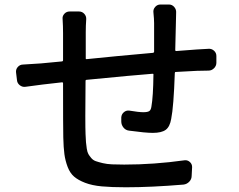

<svg xmlns="http://www.w3.org/2000/svg" viewBox="-20 -794 1040 834"><path d="M646.5 -739.3Q644.5 -752.9 653.8 -763.7Q663.1 -774.4 676.8 -774.4H713.9Q727.5 -774.4 736.8 -763.7Q746.1 -752.9 745.1 -739.3Q744.1 -715.8 744.1 -696.3Q742.2 -600.6 741.2 -576.2Q741.2 -572.3 745.1 -572.3Q759.8 -573.2 835 -579.1Q861.3 -580.1 885.7 -582Q899.4 -583 909.7 -573.7Q919.9 -564.5 919.9 -550.8V-521.5Q919.9 -507.8 909.7 -497.6Q899.4 -487.3 885.7 -487.3Q840.8 -486.3 835 -486.3Q772.5 -483.4 743.2 -481.4Q739.3 -481.4 739.3 -476.6Q734.4 -330.1 723.6 -277.3Q717.8 -243.2 699.7 -230Q681.6 -216.8 643.6 -216.8Q611.3 -216.8 540 -226.6Q525.4 -228.5 516.1 -240.2Q506.8 -252 506.8 -266.6V-284.2Q507.8 -297.9 518.1 -306.6Q528.3 -315.4 542 -313.5Q583 -306.6 602.5 -306.6Q621.1 -306.6 628.4 -311.5Q635.7 -316.4 637.7 -331.1Q645.5 -375 646.5 -469.7Q647.5 -473.6 642.6 -473.6Q565.4 -467.8 356.4 -447.3Q351.6 -447.3 351.6 -442.4Q350.6 -348.6 350.6 -291Q350.6 -232.4 351.6 -211.9Q352.5 -188.5 353.5 -176.3Q354.5 -164.1 356.9 -148.4Q359.4 -132.8 363.8 -125Q368.2 -117.2 376.5 -107.4Q384.8 -97.7 396.5 -93.8Q408.2 -89.8 426.3 -85.4Q444.3 -81.1 466.8 -80.1Q489.3 -79.1 519.5 -79.1Q648.4 -79.1 781.2 -97.7Q793.9 -99.6 804.2 -90.8Q814.5 -82 814.5 -68.4L812.5 -30.3Q812.5 -15.6 802.2 -4.9Q792 5.9 777.3 7.8Q636.7 19.5 526.4 19.5Q464.8 19.5 422.4 15.6Q379.9 11.7 349.6 0Q319.3 -11.7 301.8 -26.9Q284.2 -42 273.9 -68.8Q263.7 -95.7 259.8 -124Q255.9 -152.3 254.9 -197.3Q253.9 -239.3 253.9 -432.6Q253.9 -436.5 250 -436.5Q179.7 -428.7 165 -426.8Q130.9 -422.9 90.8 -417Q77.1 -415 65.9 -423.8Q54.7 -432.6 53.7 -446.3L49.8 -478.5Q47.9 -492.2 57.1 -502.9Q66.4 -513.7 81.1 -513.7Q119.1 -515.6 158.2 -518.6Q210.9 -523.4 250 -527.3Q253.9 -528.3 253.9 -532.2V-649.4Q253.9 -680.7 252 -710Q250 -723.6 259.3 -733.9Q268.6 -744.1 282.2 -744.1H323.2Q336.9 -744.1 346.2 -733.9Q355.5 -723.6 354.5 -710Q352.5 -682.6 352.5 -654.3Q352.5 -586.9 352.5 -541Q351.6 -537.1 356.4 -537.1Q478.5 -549.8 644.5 -564.5Q649.4 -565.4 649.4 -569.3V-693.4Q649.4 -710.9 646.5 -739.3Z"/></svg>

Font: Gen Jyuu Gothic L Monospace Medium
Style: Regular
Weight: 500
Designer: [Source Han Sans]
Ryoko NISHIZUKA  (kana & ideographs); Paul D. Hunt (Latin, Greek & Cyrillic); Wenlong ZHANG  (bopomofo
Version: Version 1.002.20150607